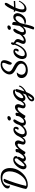

<svg xmlns="http://www.w3.org/2000/svg" viewBox="2317 -3078 1038 5712"><g transform="rotate(-90 2836.0 -222.0)"><path d="M70.8 35.2C98.1 72.3 137.7 85.9 194.8 85.9C247.1 85.9 298.8 76.2 349.6 56.6C400.4 37.1 446.3 10.3 486.8 -23.9C527.3 -58.1 563.5 -97.2 594.7 -141.1C657.2 -229 692.9 -336.4 692.9 -439.9C692.9 -502 682.6 -554.7 655.8 -603.5C642.6 -627.4 625.5 -648.4 605 -665.5C564 -699.7 499.5 -721.2 419.9 -721.2C371.1 -721.2 327.6 -715.3 289.1 -703.1C200.2 -676.3 85 -604 85 -514.2C85 -469.7 116.2 -446.8 168.9 -446.8H175.8L173.8 -452.1C168 -467.3 165 -482.9 165 -499C165 -533.2 175.3 -563.5 195.3 -590.3C235.4 -643.6 305.7 -672.9 387.2 -672.9C463.9 -672.9 520 -647.5 550.8 -604.5C581.5 -561.5 594.2 -512.2 594.2 -450.2C594.2 -349.1 551.3 -226.1 480.5 -128.4C456.5 -95.2 430.2 -65.9 402.3 -41C345.7 9.8 274.9 42 205.1 42C186 42 171.4 40.5 161.1 37.1C180.7 -55.2 210.4 -163.6 250 -288.1C287.6 -406.7 328.6 -516.6 372.1 -617.2L373 -619.1L370.1 -621.1C353.5 -631.3 340.3 -636.2 330.1 -636.2C312 -636.2 293.9 -625.5 282.2 -612.8C276.4 -606.4 270.5 -598.1 264.6 -587.9C252.4 -567.4 248 -556.6 240.2 -537.1C231.4 -514.2 213.4 -461.4 186 -378.9C151.9 -273.4 127.4 -194.3 112.8 -141.1C110.8 -133.8 106.9 -119.6 101.1 -99.6C94.7 -79.6 90.3 -64 87.4 -53.2C81.5 -31.7 73.2 5.4 69.8 33.2V34.2Z M749.5 -21C747.1 -25.4 745.6 -31.7 745.6 -40C745.6 -69.8 755.9 -105.5 776.9 -147C797.4 -188.5 823.7 -224.6 855.5 -256.3C887.2 -287.6 917 -303.2 944.8 -303.2C969.2 -303.2 981.4 -287.6 981.4 -255.9C981.4 -249.5 980 -239.3 977.5 -224.1C975.1 -224.1 972.2 -223.6 969.7 -222.2L966.8 -219.2L965.8 -216.8C962.9 -213.4 956.1 -204.1 944.8 -189C922.4 -158.7 897 -125.5 873.5 -98.1C824.7 -41 788.1 -12.2 763.7 -12.2C756.3 -12.2 752 -15.1 749.5 -21ZM1147.5 -176.8C1133.8 -151.9 1114.7 -122.6 1086.9 -86.9C1059.1 -51.3 1024.9 -24.9 997.6 -24.9C980.5 -24.9 972.7 -39.1 972.7 -57.1C972.7 -71.8 981.9 -94.7 1000.5 -126C1012.7 -147.9 1019 -159.2 1019.5 -160.2C1025.9 -171.4 1028.8 -180.2 1028.8 -187C1028.8 -197.8 1022 -206.5 1007.8 -213.9C1034.7 -218.3 1049.8 -239.7 1049.8 -265.1C1049.8 -290 1039.6 -310.1 1019 -325.2C998 -340.3 972.7 -348.1 942.9 -348.1C886.2 -348.1 824.7 -317.4 777.8 -272.5C754.4 -250 733.4 -225.6 714.8 -198.7C677.2 -145.5 655.8 -87.9 655.8 -44.9C655.8 -20.5 663.1 1 677.2 19.5C691.9 37.6 713.9 46.9 742.7 46.9C766.6 46.9 791.5 37.1 817.4 18.1C843.3 -1.5 864.7 -23.4 881.8 -47.9C883.8 -26.9 893.1 -8.8 909.2 6.8C925.3 22 945.8 29.8 969.7 29.8C1008.3 29.8 1048.3 10.3 1078.1 -16.6C1092.8 -29.8 1106.9 -45.4 1120.6 -62.5C1147.5 -97.2 1163.6 -127 1176.8 -155.8L1177.7 -158.2L1151.9 -183.1Z M1097.2 -16.1C1113.3 4.9 1136.2 15.1 1166.5 15.1H1169.4L1170.4 13.2C1171.4 11.7 1176.8 3.4 1186 -12.2C1195.3 -27.3 1203.1 -39.6 1209 -48.8C1214.4 -57.6 1222.7 -69.3 1232.9 -84.5C1243.2 -99.6 1252.9 -112.8 1262.2 -125C1312 -187 1354 -217.8 1388.2 -217.8C1408.2 -217.8 1418.5 -206.1 1418.5 -183.1C1418.5 -170.9 1413.6 -149.4 1404.3 -119.1C1402.3 -111.3 1396 -93.3 1394 -85.9C1391.6 -70.8 1390.1 -60.1 1390.1 -53.2C1390.1 -8.8 1421.4 20 1474.1 20C1544.4 20 1606 -40.5 1658.2 -161.1L1659.2 -163.1L1634.3 -182.1L1631.3 -176.8C1618.2 -150.9 1602.1 -122.6 1577.1 -87.9C1551.8 -52.7 1521 -27.8 1495.1 -27.8C1482.4 -27.8 1476.1 -36.1 1476.1 -53.2C1476.1 -63.5 1478 -74.7 1482.4 -86.9C1485.8 -98.1 1490.2 -109.9 1495.1 -122.1C1508.3 -154.8 1515.1 -181.2 1515.1 -201.2C1515.1 -226.6 1507.8 -249 1493.2 -268.1C1478.5 -287.1 1456.5 -296.9 1427.2 -296.9C1371.1 -296.9 1312 -257.8 1249.5 -180.2C1252 -189 1253.9 -195.8 1254.4 -201.2C1258.3 -217.3 1260.3 -232.9 1260.3 -247.1C1260.3 -269 1247.1 -279.8 1221.2 -279.8C1200.2 -279.8 1177.2 -269 1165 -254.9L1164.1 -253.9V-252.9C1164.1 -205.1 1145.5 -137.2 1108.4 -49.8C1106.9 -46.4 1102.5 -38.6 1101.1 -35.2C1098.6 -26.9 1096.7 -21.5 1096.2 -19V-17.1Z M1830.1 -206.1C1837.4 -191.9 1849.1 -185.1 1865.2 -185.1C1882.8 -185.1 1896.5 -194.3 1906.2 -212.9C1915.5 -231 1920.4 -250 1920.4 -270C1920.4 -314.5 1890.6 -342.8 1836.4 -342.8C1806.6 -342.8 1777.3 -334.5 1749 -318.4C1720.2 -301.8 1696.3 -280.8 1676.3 -255.4C1656.2 -230 1640.6 -201.7 1628.4 -170.4C1616.2 -138.7 1610.4 -108.4 1610.4 -79.1C1610.4 -44.4 1618.2 -15.1 1636.2 11.7C1653.8 38.6 1688 55.2 1733.4 55.2C1795.4 55.2 1859.9 25.4 1907.2 -17.6C1954.1 -60.1 1990.2 -109.9 2009.3 -157.2L2010.3 -159.2L1982.4 -183.1L1979 -175.8C1969.2 -151.9 1947.8 -121.6 1914.1 -84C1862.8 -29.8 1812.5 -2.9 1762.2 -2.9C1718.8 -2.9 1697.3 -26.4 1697.3 -73.2C1697.3 -98.1 1704.6 -127.9 1719.2 -162.6C1733.4 -197.3 1752.9 -228 1776.9 -254.9C1800.8 -281.7 1824.2 -294.9 1847.2 -294.9C1858.4 -294.9 1861.3 -291.5 1861.3 -282.2C1861.3 -255.4 1851.1 -226.1 1831.1 -210.9L1828.1 -209Z M2106 -460C2106 -434.1 2129.4 -417 2161.1 -417C2180.2 -417 2198.2 -423.8 2214.4 -437C2230.5 -450.2 2238.8 -464.8 2238.8 -481C2238.8 -507.8 2222.7 -521 2190.9 -521C2170.4 -521 2151.4 -515.1 2133.3 -503.4C2115.2 -491.7 2106 -477.1 2106 -460ZM2232.9 -175.8C2218.8 -146.5 2200.2 -117.2 2172.9 -84C2145.5 -50.3 2109.4 -26.9 2076.2 -26.9C2044.4 -26.9 2037.1 -43.5 2037.1 -75.2C2037.1 -108.4 2053.7 -153.8 2086.9 -210.9C2108.9 -248 2120.6 -267.6 2122.1 -270C2133.3 -289.1 2139.2 -302.7 2139.2 -312C2139.2 -331.1 2127.4 -345.2 2104 -345.2C2085.9 -345.2 2066.9 -334.5 2047.9 -312.5C2028.3 -290.5 2011.7 -264.2 1998 -233.4C1984.4 -202.6 1973.1 -171.4 1964.4 -139.6C1955.6 -107.9 1951.2 -82 1951.2 -62C1951.2 -36.6 1959 -15.1 1974.6 2.9C1989.7 21 2013.2 29.8 2043.9 29.8C2096.7 29.8 2147.9 2.4 2183.6 -37.1C2219.2 -76.2 2244.1 -117.2 2259.8 -158.2L2263.2 -160.2L2235.8 -182.1Z M2175.8 -16.1C2191.9 4.9 2214.8 15.1 2245.1 15.1H2248L2249 13.2C2250 11.7 2255.4 3.4 2264.6 -12.2C2273.9 -27.3 2281.7 -39.6 2287.6 -48.8C2293 -57.6 2301.3 -69.3 2311.5 -84.5C2321.8 -99.6 2331.5 -112.8 2340.8 -125C2390.6 -187 2432.6 -217.8 2466.8 -217.8C2486.8 -217.8 2497.1 -206.1 2497.1 -183.1C2497.1 -170.9 2492.2 -149.4 2482.9 -119.1C2481 -111.3 2474.6 -93.3 2472.7 -85.9C2470.2 -70.8 2468.8 -60.1 2468.8 -53.2C2468.8 -8.8 2500 20 2552.7 20C2623 20 2684.6 -40.5 2736.8 -161.1L2737.8 -163.1L2712.9 -182.1L2710 -176.8C2696.8 -150.9 2680.7 -122.6 2655.8 -87.9C2630.4 -52.7 2599.6 -27.8 2573.7 -27.8C2561 -27.8 2554.7 -36.1 2554.7 -53.2C2554.7 -63.5 2556.6 -74.7 2561 -86.9C2564.5 -98.1 2568.8 -109.9 2573.7 -122.1C2586.9 -154.8 2593.8 -181.2 2593.8 -201.2C2593.8 -226.6 2586.4 -249 2571.8 -268.1C2557.1 -287.1 2535.2 -296.9 2505.9 -296.9C2449.7 -296.9 2390.6 -257.8 2328.1 -180.2C2330.6 -189 2332.5 -195.8 2333 -201.2C2336.9 -217.3 2338.9 -232.9 2338.9 -247.1C2338.9 -269 2325.7 -279.8 2299.8 -279.8C2278.8 -279.8 2255.9 -269 2243.7 -254.9L2242.7 -253.9V-252.9C2242.7 -205.1 2224.1 -137.2 2187 -49.8C2185.5 -46.4 2181.2 -38.6 2179.7 -35.2C2177.2 -26.9 2175.3 -21.5 2174.8 -19V-17.1Z M2734.9 215.8C2732.9 210.9 2731.9 205.6 2731.9 200.2C2731.9 167.5 2772.5 130.9 2853 89.8C2842.8 111.3 2830.1 133.8 2809.1 167C2787.6 200.2 2763.2 224.1 2745.6 224.1C2741.7 224.1 2738.3 221.2 2734.9 215.8ZM3120.6 -172.9C3109.4 -141.1 3090.8 -110.8 3064 -82.5C3037.1 -54.2 3006.3 -31.2 2971.7 -14.2C2987.8 -57.1 3003.9 -104.5 3019.5 -156.7C3035.2 -209 3043 -246.6 3043 -270V-272.9L3039.1 -273.9C3028.8 -276.4 3019 -277.8 3009.8 -277.8C2990.2 -277.8 2974.6 -267.6 2965.8 -256.3C2961.4 -251 2957 -243.2 2953.6 -232.9C2945.8 -212.9 2944.3 -204.6 2939.9 -183.1C2937.5 -171.9 2927.7 -155.3 2910.6 -134.3C2893.1 -112.8 2873 -93.3 2850.6 -76.2C2828.1 -58.6 2810.1 -49.8 2796.9 -49.8C2788.6 -49.8 2781.7 -53.7 2776.9 -61C2772.9 -68.8 2771 -77.1 2771 -85.9C2771 -125 2794.4 -177.7 2828.6 -220.7C2845.7 -242.2 2866.2 -260.3 2890.1 -274.9C2914.1 -289.6 2938.5 -296.9 2962.9 -296.9C2980.5 -296.9 2994.1 -291 3003.9 -279.8L3006.8 -277.8L3010.7 -279.8C3022.9 -286.6 3028.8 -296.9 3028.8 -310.1C3028.8 -320.3 3024.9 -329.1 3017.1 -335.9C3001 -349.1 2981.4 -352.1 2960 -352.1C2909.7 -352.1 2854 -332 2806.2 -298.3C2782.2 -281.2 2760.3 -262.2 2741.2 -240.7C2702.6 -197.3 2678.7 -142.1 2678.7 -89.8C2678.7 -44.9 2700.2 15.1 2771 15.1C2814 15.1 2860.8 -13.2 2911.6 -69.8C2899.4 -29.3 2888.2 3.9 2877.9 30.8C2872.6 33.2 2862.8 37.6 2848.6 44.9C2834.5 52.2 2823.2 57.6 2814.9 61C2799.8 69.3 2787.6 76.2 2778.3 82C2769 87.4 2756.8 95.7 2742.7 106C2728.5 116.2 2716.8 126.5 2708.5 135.7C2691.4 154.8 2676.8 182.6 2676.8 210C2676.8 248.5 2703.1 276.9 2750 276.9C2820.8 276.9 2889.2 197.8 2954.6 39.1C2999 18.1 3039.1 -9.3 3075.2 -43.9C3110.8 -78.6 3135.7 -115.2 3148.9 -153.8L3149.9 -155.8L3124 -181.2Z M3528.3 -241.2C3481.4 -241.2 3443.4 -229.5 3414.1 -205.6C3384.8 -181.6 3370.1 -146 3370.1 -99.1C3370.1 -43 3392.1 2 3436 35.6C3479.5 69.3 3535.2 85.9 3603 85.9C3655.3 85.9 3708 74.7 3756.3 50.8C3780.3 38.6 3801.8 24.4 3820.3 7.3C3857.4 -26.4 3881.3 -76.7 3881.3 -131.8C3881.3 -172.9 3866.7 -210 3848.1 -235.4C3838.9 -247.6 3826.2 -260.3 3810.5 -272.9C3794.4 -285.6 3780.3 -295.9 3767.6 -303.7C3754.4 -311.5 3738.3 -320.8 3719.2 -331.1C3690.4 -346.2 3671.4 -356.4 3662.1 -361.8C3634.3 -377 3618.2 -386.2 3596.7 -405.8C3574.7 -424.8 3563 -448.7 3563 -476.1C3563 -508.8 3575.7 -542 3601.1 -576.7C3626.5 -610.8 3656.7 -636.7 3692.4 -654.8C3717.3 -668.9 3745.1 -675.8 3776.4 -675.8C3810.1 -675.8 3824.2 -668 3824.2 -642.1C3824.2 -631.8 3822.8 -620.1 3819.8 -607.9C3816.4 -595.2 3813.5 -585.4 3810.5 -578.1C3807.6 -570.8 3802.7 -559.1 3796.4 -543C3784.2 -514.2 3777.8 -498 3776.4 -494.1C3770 -472.2 3767.1 -455.1 3767.1 -441.9C3767.1 -412.6 3783.2 -394.5 3815.4 -388.2L3819.3 -387.2L3820.3 -389.2C3842.8 -424.8 3861.8 -462.4 3877.9 -502.9C3893.6 -543.5 3901.4 -580.1 3901.4 -612.8C3901.4 -685.1 3857.9 -721.2 3771 -721.2C3725.6 -721.2 3685.1 -712.9 3650.4 -695.8C3600.6 -672.9 3559.1 -638.2 3526.4 -592.3C3493.7 -546.4 3477.1 -500 3477.1 -453.1C3477.1 -438 3479 -423.3 3483.4 -409.7C3491.2 -382.3 3510.7 -358.9 3528.3 -341.3C3536.6 -332.5 3548.3 -323.2 3563 -314C3577.1 -304.2 3589.4 -296.4 3599.6 -290.5C3609.9 -284.7 3623 -277.3 3640.1 -268.1C3644.5 -265.6 3653.8 -260.7 3668 -252.9C3682.1 -245.1 3692.9 -239.3 3700.2 -234.9C3715.3 -225.6 3727.5 -217.3 3736.8 -210C3746.1 -202.6 3755.9 -193.8 3767.1 -182.6C3788.6 -160.6 3799.3 -134.8 3799.3 -104C3799.3 -77.6 3791 -54.2 3773.9 -34.2C3739.7 6.3 3683.1 25.9 3620.1 25.9C3575.2 25.9 3539.1 14.6 3511.2 -8.8C3483.4 -31.7 3469.2 -61.5 3469.2 -99.1C3469.2 -144.5 3490.2 -189.5 3532.2 -233.9L3538.1 -241.2Z M4154.8 -206.1C4162.1 -191.9 4173.8 -185.1 4189.9 -185.1C4207.5 -185.1 4221.2 -194.3 4231 -212.9C4240.2 -231 4245.1 -250 4245.1 -270C4245.1 -314.5 4215.3 -342.8 4161.1 -342.8C4131.3 -342.8 4102.1 -334.5 4073.7 -318.4C4044.9 -301.8 4021 -280.8 4001 -255.4C3981 -230 3965.3 -201.7 3953.1 -170.4C3940.9 -138.7 3935.1 -108.4 3935.1 -79.1C3935.1 -44.4 3942.9 -15.1 3960.9 11.7C3978.5 38.6 4012.7 55.2 4058.1 55.2C4120.1 55.2 4184.6 25.4 4231.9 -17.6C4278.8 -60.1 4314.9 -109.9 4334 -157.2L4335 -159.2L4307.1 -183.1L4303.7 -175.8C4293.9 -151.9 4272.5 -121.6 4238.8 -84C4187.5 -29.8 4137.2 -2.9 4086.9 -2.9C4043.5 -2.9 4022 -26.4 4022 -73.2C4022 -98.1 4029.3 -127.9 4043.9 -162.6C4058.1 -197.3 4077.6 -228 4101.6 -254.9C4125.5 -281.7 4148.9 -294.9 4171.9 -294.9C4183.1 -294.9 4186 -291.5 4186 -282.2C4186 -255.4 4175.8 -226.1 4155.8 -210.9L4152.8 -209Z M4307.6 -102.1C4347.7 -169.4 4378.4 -230 4399.9 -283.2C4427.7 -268.1 4441.9 -249 4441.9 -226.1C4441.9 -212.9 4439 -199.2 4432.6 -184.1C4430.7 -178.2 4424.3 -164.1 4413.6 -142.1C4395 -104.5 4385.7 -73.7 4385.7 -49.8C4385.7 -4.9 4418.5 25.9 4472.7 25.9C4522 25.9 4576.7 1.5 4617.7 -32.2C4658.7 -65.9 4691.4 -106.9 4708.5 -144L4709.5 -146L4677.7 -168.9L4674.8 -164.1C4661.6 -136.2 4636.7 -107.4 4600.1 -77.6C4563 -47.4 4529.3 -32.2 4498.5 -32.2C4483.4 -32.2 4478.5 -37.1 4478.5 -50.8C4478.5 -65.9 4487.3 -89.4 4504.9 -122.1C4522 -157.2 4530.8 -186 4530.8 -209C4530.8 -250.5 4508.3 -276.4 4474.6 -299.8C4471.2 -302.2 4465.3 -306.2 4456.5 -312C4447.3 -317.4 4440.9 -321.8 4437.5 -324.2C4427.7 -331.1 4422.9 -336.9 4422.9 -341.8C4422.9 -342.8 4423.3 -345.2 4424.8 -349.1L4427.7 -357.9C4431.6 -367.2 4433.6 -374 4433.6 -378.9C4433.6 -385.3 4431.6 -392.1 4427.7 -399.9C4422.4 -409.2 4415 -414.1 4405.8 -414.1C4391.6 -414.1 4378.9 -403.8 4367.7 -383.8C4358.9 -365.7 4354.5 -350.6 4354.5 -338.9C4354.5 -327.6 4357.4 -318.4 4363.8 -311C4342.8 -251 4315.9 -191.9 4283.7 -134.8V-132.8L4303.7 -94.2Z M4803.2 -460C4803.2 -434.1 4826.7 -417 4858.4 -417C4877.4 -417 4895.5 -423.8 4911.6 -437C4927.7 -450.2 4936 -464.8 4936 -481C4936 -507.8 4919.9 -521 4888.2 -521C4867.7 -521 4848.6 -515.1 4830.6 -503.4C4812.5 -491.7 4803.2 -477.1 4803.2 -460ZM4930.2 -175.8C4916 -146.5 4897.5 -117.2 4870.1 -84C4842.8 -50.3 4806.6 -26.9 4773.4 -26.9C4741.7 -26.9 4734.4 -43.5 4734.4 -75.2C4734.4 -108.4 4751 -153.8 4784.2 -210.9C4806.2 -248 4817.9 -267.6 4819.3 -270C4830.6 -289.1 4836.4 -302.7 4836.4 -312C4836.4 -331.1 4824.7 -345.2 4801.3 -345.2C4783.2 -345.2 4764.2 -334.5 4745.1 -312.5C4725.6 -290.5 4709 -264.2 4695.3 -233.4C4681.6 -202.6 4670.4 -171.4 4661.6 -139.6C4652.8 -107.9 4648.4 -82 4648.4 -62C4648.4 -36.6 4656.2 -15.1 4671.9 2.9C4687 21 4710.4 29.8 4741.2 29.8C4793.9 29.8 4845.2 2.4 4880.9 -37.1C4916.5 -76.2 4941.4 -117.2 4957 -158.2L4960.4 -160.2L4933.1 -182.1Z M4991.2 -9.8C4983.9 -8.8 4980 -4.9 4980 2C4980 12.7 4988.8 20.5 5005.9 25.4C5022.9 29.8 5039.1 32.2 5054.2 32.2C5110.4 32.2 5165.5 8.8 5204.6 -26.9C5264.2 -80.6 5301.3 -157.2 5301.3 -222.2C5301.3 -279.3 5266.1 -345.2 5184.1 -345.2C5128.9 -345.2 5078.1 -313.5 5031.2 -250C5037.1 -278.8 5040 -302.2 5040 -320.8C5040 -354 5016.6 -377.9 4977.1 -377.9C4963.9 -377.9 4956.5 -375.5 4954.1 -371.1C4951.2 -366.7 4946.3 -340.3 4939.9 -292C4933.1 -243.7 4928.7 -210 4927.2 -191.9C4906.2 -54.2 4875.5 72.8 4834 189C4820.8 228.5 4814 248.5 4814 249C4814 255.4 4819.8 261.7 4831.1 268.1C4842.8 273.9 4852.1 276.9 4859.4 276.9C4873 276.9 4884.3 269 4893.6 253.9C4902.8 238.8 4905.8 231 4912.1 214.8C4918.5 198.7 4924.3 180.7 4930.7 160.6C4936.5 140.6 4941.4 123.5 4944.8 109.9C4948.2 96.2 4952.6 77.1 4958.5 52.2C4963.9 27.3 4967.8 9.8 4970.2 0C4972.7 -10.3 4977.1 -25.9 4982.4 -45.9C4987.8 -65.9 4991.7 -81.5 4994.1 -91.8C4995.1 -94.2 4996.6 -100.1 4999 -109.4C5001.5 -118.7 5003.4 -125.5 5005.4 -129.9C5012.7 -149.9 5027.3 -174.3 5050.3 -203.1C5073.2 -231.9 5094.2 -252.4 5114.3 -265.1C5131.8 -274.4 5147.9 -278.8 5162.1 -278.8C5180.2 -278.8 5193.4 -272 5201.7 -258.3C5209.5 -244.6 5213.4 -228.5 5213.4 -210C5213.4 -174.3 5203.1 -141.1 5182.1 -110.4C5161.1 -79.6 5134.8 -55.2 5102.1 -38.1C5069.3 -21 5035.2 -12.2 5000 -12.2C4999 -12.2 4996.1 -11.2 4991.2 -9.8Z M5347.2 -293C5354.5 -290.5 5360.8 -288.6 5365.2 -288.1C5367.7 -287.6 5375.5 -285.6 5377.9 -285.2C5342.3 -189.5 5324.2 -115.2 5324.2 -62C5324.2 -9.3 5349.1 45.9 5427.2 45.9C5473.6 45.9 5520.5 24.4 5555.2 -5.4C5572.3 -20 5588.9 -37.1 5605 -56.6C5636.2 -95.7 5655.3 -130.9 5670.9 -166L5671.9 -168L5650.9 -183.1L5647.9 -178.2C5634.8 -151.4 5618.7 -124.5 5593.8 -93.8C5558.1 -50.3 5510.7 -13.2 5459 -13.2C5438 -13.2 5424.3 -21 5418.5 -36.1C5412.6 -51.3 5411.1 -63 5411.1 -83C5411.1 -143.6 5429.7 -202.1 5460.9 -278.8C5508.8 -278.8 5574.7 -282.7 5659.2 -290H5663.1V-332L5657.2 -331.1C5614.3 -326.7 5559.1 -324.2 5491.2 -324.2H5482.9C5493.7 -345.7 5511.7 -378.4 5537.1 -422.9C5564.5 -467.8 5578.6 -491.7 5580.1 -494.1C5599.1 -528.3 5608.9 -552.7 5608.9 -566.9C5608.9 -583 5597.2 -600.1 5576.2 -600.1C5564 -600.1 5549.8 -592.3 5534.7 -577.1C5519 -561.5 5504.4 -543 5490.7 -521C5476.6 -499 5462.9 -475.1 5449.2 -448.2C5421.4 -395 5405.3 -356 5394 -328.1C5374.5 -329.6 5359.9 -330.6 5350.1 -332L5344.2 -333V-293.9Z"/></g></svg>

Font: Dancing Script
Style: Regular
Weight: 800
Designer: Pablo Impallari
Foundry: Pablo Impallari
Version: Version 2.001